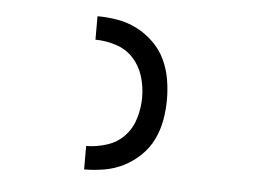

<svg xmlns="http://www.w3.org/2000/svg" viewBox="-36 -823 572 432"><g transform="rotate(5 250.0 -607.0)"><path d="M168 -434V-487Q191 -487 214.5 -494.5Q238 -502 254 -519Q270 -536 277 -559.5Q284 -583 284 -607Q284 -631 277 -654Q270 -677 254 -694.5Q238 -712 214.5 -719.5Q191 -727 168 -727V-780Q191 -780 214 -776Q237 -772 257.5 -761.5Q278 -751 295 -734.5Q312 -718 322 -697Q332 -676 336 -653Q340 -630 340 -607Q340 -584 336 -561Q332 -538 322 -517Q312 -496 295 -479.5Q278 -463 257.5 -452.5Q237 -442 214 -438Q191 -434 168 -434Z"/></g></svg>

Font: Iosevka Light
Style: Regular
Weight: 300
Monospace: yes
Designer: Belleve Invis
Foundry: Belleve Invis
Version: Version 32.5.0; ttfautohint (v1.8.4)